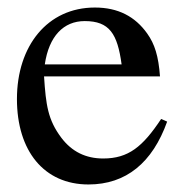

<svg xmlns="http://www.w3.org/2000/svg" viewBox="-20 -480 484 510"><path d="M408 -164C359 -90 321 -59 254 -59C208 -59 171 -77 143 -114C107 -162 102 -201 97 -277H405C401 -331 391 -363 371 -391C339 -436 294 -460 232 -460C106 -460 25 -358 25 -217C25 -79 97 10 215 10C315 10 385 -48 424 -157ZM99 -309C110 -384 149 -424 205 -424C271 -424 292 -390 303 -309Z"/></svg>

Font: STIXGeneral
Style: Regular
Weight: 400
Designer: MicroPress Inc., with final additions and corrections provided by Coen Hoffman, Elsevier (retired)
Version: Version 1.1.0